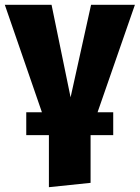

<svg xmlns="http://www.w3.org/2000/svg" viewBox="-30 -553 580 797"><path d="M530 -533H348L263 -149L184 -533H-10L144 -87H79V8H173V224L346 206V8H440V-87H375Z"/></svg>

Font: Fira Sans ExtraBold
Style: Regular
Weight: 800
Designer: bBox Type GmbH & Carrois Corporate GbR & Edenspiekermann AG
Foundry: bBox Type GmbH & Carrois Corporate GbR & Edenspiekermann AG
Version: Version 4.300;PS 004.300;hotconv 1.0.88;makeotf.lib2.5.64775